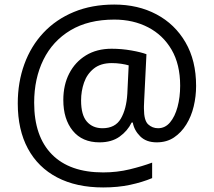

<svg xmlns="http://www.w3.org/2000/svg" viewBox="-20 -734 939 843"><path d="M841 -357Q841 -311 830.5 -267Q820 -223 798 -187.5Q776 -152 744 -130.5Q712 -109 668 -109Q622 -109 595.5 -135.5Q569 -162 563 -196H558Q540 -159 505 -134Q470 -109 417 -109Q341 -109 299.5 -160Q258 -211 258 -295Q258 -361 284 -411.5Q310 -462 357.5 -491Q405 -520 470 -520Q514 -520 556.5 -512.5Q599 -505 623 -496L613 -293Q612 -275 612 -267.5Q612 -260 612 -257Q612 -205 630.5 -188Q649 -171 674 -171Q705 -171 726.5 -196.5Q748 -222 759.5 -264.5Q771 -307 771 -358Q771 -451 733.5 -515.5Q696 -580 630.5 -614Q565 -648 482 -648Q368 -648 289.5 -601Q211 -554 170.5 -471.5Q130 -389 130 -283Q130 -135 208 -56Q286 23 433 23Q494 23 549.5 9.5Q605 -4 648 -20V48Q605 66 551.5 77.5Q498 89 433 89Q315 89 231 45Q147 1 102.5 -81.5Q58 -164 58 -280Q58 -373 87 -452.5Q116 -532 171 -590.5Q226 -649 304.5 -681.5Q383 -714 482 -714Q586 -714 667 -671Q748 -628 794.5 -548Q841 -468 841 -357ZM336 -293Q336 -229 361.5 -200Q387 -171 430 -171Q486 -171 510.5 -213Q535 -255 539 -322L545 -447Q532 -451 512 -454Q492 -457 471 -457Q422 -457 392 -433Q362 -409 349 -371.5Q336 -334 336 -293Z"/></svg>

Font: Noto Sans Thai Looped
Style: Regular
Weight: 400
Designer: Sasikarn Vongin, Ben Mitchell
Foundry: The Fontpad Ltd
Version: Version 1.001; ttfautohint (v1.8.4.7-5d5b)